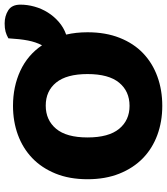

<svg xmlns="http://www.w3.org/2000/svg" viewBox="34 -735 719 827"><g transform="rotate(-90 393.5 -321.5)"><path d="M35 -304Q35 -382 59.5 -442Q84 -502 126.5 -542.5Q169 -583 226.5 -604Q284 -625 351 -625Q434 -625 502 -593.5Q570 -562 612 -500Q626 -527 632.5 -560.5Q639 -594 642 -645Q656 -653 670.5 -657Q685 -661 706 -661Q738 -661 762.5 -645.5Q787 -630 787 -593Q787 -563 778.5 -532.5Q770 -502 753.5 -475.5Q737 -449 713 -428Q689 -407 658 -396Q663 -375 665.5 -352Q668 -329 668 -304Q668 -226 644 -165.5Q620 -105 577.5 -64.5Q535 -24 477 -3Q419 18 351 18Q283 18 225 -3.5Q167 -25 125 -66Q83 -107 59 -167Q35 -227 35 -304ZM215 -304Q215 -213 252 -168Q289 -123 351 -123Q414 -123 451 -168Q488 -213 488 -304Q488 -394 451.5 -439Q415 -484 352 -484Q290 -484 252.5 -439.5Q215 -395 215 -304Z"/></g></svg>

Font: Baloo Thambi
Style: Regular
Weight: 400
Designer: Aadarsh Rajan and Ek Type
Foundry: Ek Type
Version: Version 1.443;PS 1.000;hotconv 16.6.51;makeotf.lib2.5.65220;